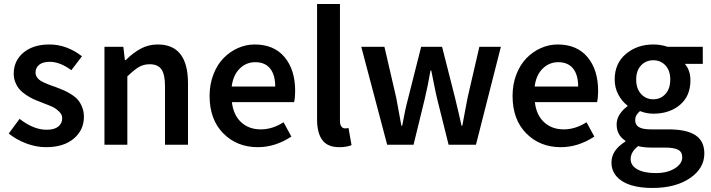

<svg xmlns="http://www.w3.org/2000/svg" viewBox="-20 -726 3566 963"><path d="M210 12.2Q161.1 12.2 111.1 -6.8Q61 -25.9 23.9 -56.2L78.1 -129.9Q148.4 -75.2 213.9 -75.2Q252.4 -75.2 272.2 -91.1Q292 -106.9 292 -133.8Q292 -151.9 275.6 -167.2Q259.3 -182.6 244.6 -189.5Q230 -196.3 195.3 -209.5Q189.9 -211.9 187 -212.9Q164.6 -221.2 147.2 -229.2Q129.9 -237.3 110.6 -250Q91.3 -262.7 78.6 -277.1Q65.9 -291.5 57.4 -312Q48.8 -332.5 48.8 -356Q48.8 -421.4 97.7 -462.2Q146.5 -502.9 228 -502.9Q314.5 -502.9 391.1 -443.8L337.9 -374Q280.3 -416 230 -416Q194.8 -416 176.5 -401.1Q158.2 -386.2 158.2 -361.8Q158.2 -351.1 163.3 -342Q168.5 -333 176 -326.7Q183.6 -320.3 197 -313.7Q210.4 -307.1 221.4 -303Q232.4 -298.8 250 -292.5Q252 -292 252.7 -291.7Q253.4 -291.5 254.9 -291Q256.3 -290.5 257.6 -290Q258.8 -289.6 259.8 -289.1Q284.7 -279.8 300.8 -272.7Q316.9 -265.6 337.9 -252.4Q358.9 -239.3 371.1 -224.9Q383.3 -210.4 392.1 -188.5Q400.9 -166.5 400.9 -140.1Q400.9 -74.2 350.3 -31Q299.8 12.2 210 12.2Z M503.9 0V-491.2H598.6L606.4 -424.8H610.8Q648.4 -461.9 686.8 -482.4Q725.1 -502.9 771.5 -502.9Q922.9 -502.9 922.9 -308.1V0H807.6V-293Q807.6 -353 789.6 -378.4Q771.5 -403.8 730.5 -403.8Q700.2 -403.8 676.3 -389.6Q652.3 -375.5 618.7 -342.8V0Z M1273.4 12.2Q1168.5 12.2 1099.9 -57.1Q1031.2 -126.5 1031.2 -245.1Q1031.2 -303.2 1050.3 -352.5Q1069.3 -401.9 1101.1 -434.3Q1132.8 -466.8 1173.3 -484.9Q1213.9 -502.9 1257.3 -502.9Q1354.5 -502.9 1407.5 -439.2Q1460.4 -375.5 1460.4 -270Q1460.4 -236.3 1455.1 -213.9H1143.1Q1150.4 -149.4 1189.2 -113.3Q1228 -77.1 1288.1 -77.1Q1346.2 -77.1 1402.3 -112.8L1441.4 -41Q1360.4 12.2 1273.4 12.2ZM1142.1 -292H1360.4Q1360.4 -350.1 1335 -382.1Q1309.6 -414.1 1260.3 -414.1Q1214.8 -414.1 1182.1 -381.8Q1149.4 -349.6 1142.1 -292Z M1682.1 12.2Q1623 12.2 1596.7 -23.4Q1570.3 -59.1 1570.3 -126V-706.1H1685.1V-120.1Q1685.1 -100.6 1692.4 -91.3Q1699.7 -82 1710 -82Q1719.2 -82 1728 -84L1743.2 2Q1718.3 12.2 1682.1 12.2Z M1921.9 0 1792 -491.2H1908.2L1967.3 -235.8Q1967.8 -233.9 1993.2 -95.2H1997.1Q2011.7 -175.8 2027.8 -235.8L2092.3 -491.2H2197.3L2262.2 -235.8Q2269.5 -208 2281.2 -155.8Q2293 -103.5 2294.9 -95.2H2298.8Q2302.7 -116.7 2307.1 -140.1Q2311.5 -163.6 2316.9 -191.9Q2322.3 -220.2 2325.2 -235.8L2384.3 -491.2H2492.2L2367.2 0H2230L2172.9 -229Q2166.5 -254.9 2156.7 -304.2Q2147 -353.5 2143.1 -372.1H2139.2Q2125.5 -292.5 2109.9 -228L2054.2 0Z M2793 12.2Q2688 12.2 2619.4 -57.1Q2550.8 -126.5 2550.8 -245.1Q2550.8 -303.2 2569.8 -352.5Q2588.9 -401.9 2620.6 -434.3Q2652.3 -466.8 2692.9 -484.9Q2733.4 -502.9 2776.9 -502.9Q2874 -502.9 2927 -439.2Q2980 -375.5 2980 -270Q2980 -236.3 2974.6 -213.9H2662.6Q2669.9 -149.4 2708.7 -113.3Q2747.6 -77.1 2807.6 -77.1Q2865.7 -77.1 2921.9 -112.8L2960.9 -41Q2879.9 12.2 2793 12.2ZM2661.6 -292H2879.9Q2879.9 -350.1 2854.5 -382.1Q2829.1 -414.1 2779.8 -414.1Q2734.4 -414.1 2701.7 -381.8Q2668.9 -349.6 2661.6 -292Z M3251 216.8Q3191.4 216.8 3146 203.1Q3100.6 189.5 3073.7 160.2Q3046.9 130.9 3046.9 88.9Q3046.9 27.3 3116.7 -16.1V-20Q3072.8 -48.3 3072.8 -102.1Q3072.8 -128.9 3088.1 -152.6Q3103.5 -176.3 3127 -192.9V-196.8Q3099.6 -217.3 3081.3 -251.7Q3063 -286.1 3063 -327.1Q3063 -408.2 3119.4 -455.6Q3175.8 -502.9 3256.8 -502.9Q3294.4 -502.9 3328.6 -491.2H3504.9V-405.8H3415Q3442.9 -373 3442.9 -323.2Q3442.9 -244.1 3390.4 -200Q3337.9 -155.8 3256.8 -155.8Q3222.7 -155.8 3189.9 -168.9Q3177.7 -158.2 3171.9 -147.9Q3166 -137.7 3166 -122.1Q3166 -100.1 3184.3 -88.6Q3202.6 -77.1 3245.6 -77.1H3333Q3423.3 -77.1 3468 -47.9Q3512.7 -18.6 3512.7 43.9Q3512.7 118.2 3440.7 167.5Q3368.7 216.8 3251 216.8ZM3256.8 -228Q3293.5 -228 3317.6 -254.6Q3341.8 -281.2 3341.8 -327.1Q3341.8 -371.6 3317.9 -397.7Q3293.9 -423.8 3256.8 -423.8Q3219.7 -423.8 3195.3 -397.9Q3170.9 -372.1 3170.9 -327.1Q3170.9 -281.2 3195.3 -254.6Q3219.7 -228 3256.8 -228ZM3269 142.1Q3327.1 142.1 3364.5 118.7Q3401.9 95.2 3401.9 63Q3401.9 35.6 3380.6 24.9Q3359.4 14.2 3314.9 14.2H3248Q3209 14.2 3180.7 6.8Q3143.1 36.1 3143.1 71.8Q3143.1 104.5 3176.8 123.3Q3210.4 142.1 3269 142.1Z"/></svg>

Font: Toshiba Sans Medium
Style: Regular
Weight: 500
Designer: Paul D. Hunt
Foundry: Toshiba Corporation
Version: Version 2.020;PS 2.0;hotconv 1.0.86;makeotf.lib2.5.63406